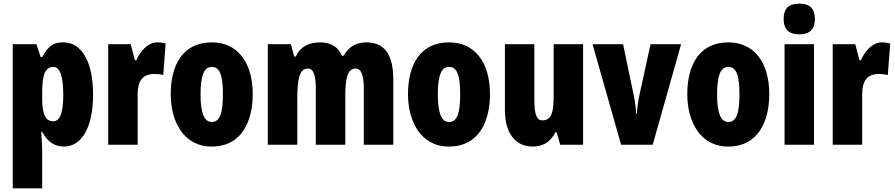

<svg xmlns="http://www.w3.org/2000/svg" viewBox="-20 -796 4924 1056"><path d="M328 -563C279 -563 249 -550 212 -482H204L180 -553H50V240H212V35C212 14 210 -21 207 -71H212C242 -14 282 10 332 10C430 10 492 -98 492 -275C492 -454 431 -563 328 -563ZM274 -428C309 -428 328 -378 328 -273C328 -177 310 -129 273 -129C230 -129 212 -168 212 -256V-288C212 -388 230 -428 274 -428Z M846 -563C791 -563 749 -510 730 -465H722L699 -553H575V0H737V-278C737 -350 764 -389 828 -389C849 -389 865 -387 878 -383L891 -557C871 -562 859 -563 846 -563Z M1370 -278C1370 -460 1280 -563 1146 -563C984 -563 919 -437 919 -278C919 -132 987 10 1144 10C1314 10 1370 -136 1370 -278ZM1083 -276C1083 -380 1102 -428 1145 -428C1190 -428 1206 -379 1206 -278C1206 -176 1190 -125 1145 -125C1102 -125 1083 -177 1083 -276Z M1995 -563C1936 -563 1896 -536 1871 -490H1860C1843 -532 1806 -563 1741 -563C1677 -563 1628 -536 1607 -485H1598L1580 -553H1453V0H1615V-248C1615 -369 1629 -419 1674 -419C1704 -419 1717 -381 1717 -307V0H1879V-264C1879 -371 1892 -419 1937 -419C1967 -419 1981 -381 1981 -307V0H2143V-360C2143 -497 2094 -563 1995 -563Z M2675 -278C2675 -460 2585 -563 2451 -563C2289 -563 2224 -437 2224 -278C2224 -132 2292 10 2449 10C2619 10 2675 -136 2675 -278ZM2388 -276C2388 -380 2407 -428 2450 -428C2495 -428 2511 -379 2511 -278C2511 -176 2495 -125 2450 -125C2407 -125 2388 -177 2388 -276Z M3187 -553H3025V-280C3025 -191 3020 -134 2962 -134C2930 -134 2919 -172 2919 -246V-553H2757V-193C2757 -64 2813 10 2910 10C2969 10 3008 -16 3034 -68H3042L3061 0H3187Z M3396 0H3570L3726 -553H3558L3499 -283C3490 -242 3484 -204 3483 -170H3479C3477 -211 3471 -246 3463 -284L3407 -553H3239Z M4211 -278C4211 -460 4121 -563 3987 -563C3825 -563 3760 -437 3760 -278C3760 -132 3828 10 3985 10C4155 10 4211 -136 4211 -278ZM3924 -276C3924 -380 3943 -428 3986 -428C4031 -428 4047 -379 4047 -278C4047 -176 4031 -125 3986 -125C3943 -125 3924 -177 3924 -276Z M4376 -776C4316 -776 4290 -748 4290 -691C4290 -635 4319 -607 4376 -607C4433 -607 4462 -635 4462 -691C4462 -747 4436 -776 4376 -776ZM4457 -553H4295V0H4457Z M4831 -563C4776 -563 4734 -510 4715 -465H4707L4684 -553H4560V0H4722V-278C4722 -350 4749 -389 4813 -389C4834 -389 4850 -387 4863 -383L4876 -557C4856 -562 4844 -563 4831 -563Z"/></svg>

Font: Noto Sans Oriya ExtCond Blk
Style: Regular
Weight: 900
Width: 2
Designer: Amélie Bonet and Sol Matas
Foundry: Google LLC
Version: Version 2.006